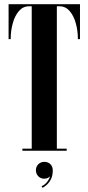

<svg xmlns="http://www.w3.org/2000/svg" viewBox="-20 -720 422 917"><path d="M87 0V-10H131.5V-690H118.5Q90 -690 70.5 -667.5Q51 -645 41 -609Q31 -573 31 -533H21V-700H362V-533H352Q352 -573 342 -609Q332 -645 312.5 -667.5Q293 -690 264.5 -690H251.5V-10H298.5V0ZM183.5 177 178.5 169.5Q193.5 163 204 150Q214.5 137 219 122.5Q207 133.5 191.5 133.5Q174.5 133.5 163 122Q151.5 110.5 151.5 93Q151.5 76 163 64.5Q174.5 53 192 53Q209.5 53 220.8 64.2Q232 75.5 232 93.5Q232 120 222.8 137Q213.5 154 202 163.8Q190.5 173.5 183.5 177Z"/></svg>

Font: Imbue 100pt
Style: Bold
Weight: 700
Designer: Tyler Finck
Foundry: Etcetera Type Company
Version: Version 1.102; ttfautohint (v1.8.3)